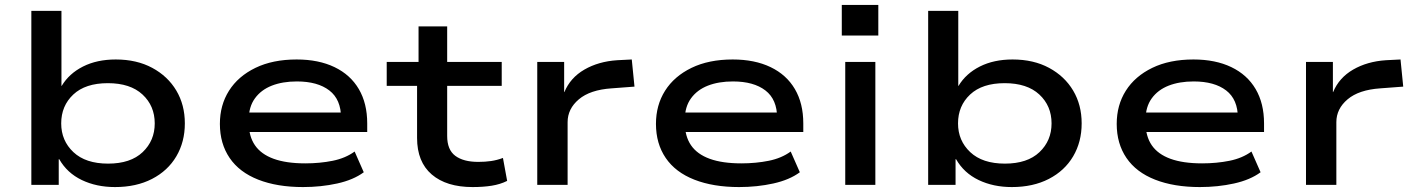

<svg xmlns="http://www.w3.org/2000/svg" viewBox="-20 -749 5730 778"><path d="M446 9Q371 9 311.5 -19.5Q252 -48 220 -104H218V0H107V-705H229V-401H230Q260 -451 316.5 -479.5Q373 -508 449 -508Q534 -508 597 -474Q660 -440 694.5 -382Q729 -324 729 -249Q729 -174 694.5 -115.5Q660 -57 596 -24Q532 9 446 9ZM418 -86Q509 -86 558 -132.5Q607 -179 607 -249Q607 -320 557.5 -366Q508 -412 417 -412Q326 -412 277 -366Q228 -320 228 -249Q228 -179 277.5 -132.5Q327 -86 418 -86Z M1208 9Q1103 9 1026.5 -21Q950 -51 910.5 -109Q871 -167 871 -247Q871 -323 908 -381.5Q945 -440 1015 -474Q1085 -508 1182 -508Q1271 -508 1335.5 -477Q1400 -446 1434 -388Q1468 -330 1468 -249V-214H963V-293H1386L1362 -271Q1362 -346 1314.5 -382.5Q1267 -419 1183 -419Q1125 -419 1081.5 -402Q1038 -385 1013 -350.5Q988 -316 988 -265V-252Q988 -197 1013 -160.5Q1038 -124 1089 -105.5Q1140 -87 1217 -87Q1276 -87 1328 -97.5Q1380 -108 1417 -135L1454 -51Q1412 -20 1346.5 -5.5Q1281 9 1208 9Z M1895 9Q1789 9 1729.5 -42Q1670 -93 1670 -190V-401H1547V-498H1676V-642H1792V-498H2013V-401H1792V-198Q1792 -142 1825 -117.5Q1858 -93 1918 -93Q1946 -93 1970 -96.5Q1994 -100 2018 -109L2035 -16Q2007 -2 1972.5 3.5Q1938 9 1895 9Z M2157 0V-498H2266V-376H2267Q2291 -434 2348 -467Q2405 -500 2481 -505L2540 -508L2551 -398L2458 -391Q2371 -385 2325.5 -346.5Q2280 -308 2280 -254V0Z M2975 9Q2870 9 2793.5 -21Q2717 -51 2677.5 -109Q2638 -167 2638 -247Q2638 -323 2675 -381.5Q2712 -440 2782 -474Q2852 -508 2949 -508Q3038 -508 3102.5 -477Q3167 -446 3201 -388Q3235 -330 3235 -249V-214H2730V-293H3153L3129 -271Q3129 -346 3081.5 -382.5Q3034 -419 2950 -419Q2892 -419 2848.5 -402Q2805 -385 2780 -350.5Q2755 -316 2755 -265V-252Q2755 -197 2780 -160.5Q2805 -124 2856 -105.5Q2907 -87 2984 -87Q3043 -87 3095 -97.5Q3147 -108 3184 -135L3221 -51Q3179 -20 3113.5 -5.5Q3048 9 2975 9Z M3391 -605V-729H3539V-605ZM3405 0V-498H3527V0Z M4080 9Q4005 9 3945.5 -19.5Q3886 -48 3854 -104H3852V0H3741V-705H3863V-401H3864Q3894 -451 3950.5 -479.5Q4007 -508 4083 -508Q4168 -508 4231 -474Q4294 -440 4328.5 -382Q4363 -324 4363 -249Q4363 -174 4328.5 -115.5Q4294 -57 4230 -24Q4166 9 4080 9ZM4052 -86Q4143 -86 4192 -132.5Q4241 -179 4241 -249Q4241 -320 4191.5 -366Q4142 -412 4051 -412Q3960 -412 3911 -366Q3862 -320 3862 -249Q3862 -179 3911.5 -132.5Q3961 -86 4052 -86Z M4842 9Q4737 9 4660.5 -21Q4584 -51 4544.5 -109Q4505 -167 4505 -247Q4505 -323 4542 -381.5Q4579 -440 4649 -474Q4719 -508 4816 -508Q4905 -508 4969.5 -477Q5034 -446 5068 -388Q5102 -330 5102 -249V-214H4597V-293H5020L4996 -271Q4996 -346 4948.5 -382.5Q4901 -419 4817 -419Q4759 -419 4715.5 -402Q4672 -385 4647 -350.5Q4622 -316 4622 -265V-252Q4622 -197 4647 -160.5Q4672 -124 4723 -105.5Q4774 -87 4851 -87Q4910 -87 4962 -97.5Q5014 -108 5051 -135L5088 -51Q5046 -20 4980.5 -5.5Q4915 9 4842 9Z M5272 0V-498H5381V-376H5382Q5406 -434 5463 -467Q5520 -500 5596 -505L5655 -508L5666 -398L5573 -391Q5486 -385 5440.5 -346.5Q5395 -308 5395 -254V0Z"/></svg>

Font: Nunito Sans 7pt Expanded SemiBold
Style: Regular
Weight: 600
Width: 7
Designer: Vernon Adams
Foundry: Vernon Adams
Version: Version 3.101;gftools[0.9.27]